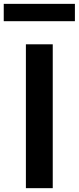

<svg xmlns="http://www.w3.org/2000/svg" viewBox="-70 -981 411 1001"><path d="M205 0H65V-750H205ZM320.5 -870.5H-50.5V-960.9H320.5Z"/></svg>

Font: Spartan MB
Style: Bold
Weight: 700
Designer: Matt Bailey, Mirko Velimirovic
Foundry: Matt Bailey
Version: Version 1.005